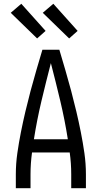

<svg xmlns="http://www.w3.org/2000/svg" viewBox="-20 -999 540 1019"><path d="M64 0V-74Q64 -130 72 -186Q80 -242 91 -297.5Q102 -353 115 -408Q128 -463 142.5 -517.5Q157 -572 173 -626.5Q189 -681 205 -735H295Q311 -681 327 -626.5Q343 -572 357.5 -517.5Q372 -463 385 -408Q398 -353 409 -297.5Q420 -242 428 -186Q436 -130 436 -74V0H358V-74Q358 -103 356 -132Q354 -161 350 -190H150Q146 -161 144 -132Q142 -103 142 -74V0ZM160 -260H340Q324 -362 300 -463Q276 -564 250 -664Q224 -564 200 -463Q176 -362 160 -260ZM347 -795 207 -931 263 -979 392 -835ZM177 -795 37 -931 93 -979 222 -835Z"/></svg>

Font: Iosevka Term Curly
Style: Regular
Weight: 400
Designer: Belleve Invis
Foundry: Belleve Invis
Version: Version 32.3.0